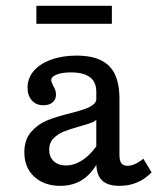

<svg xmlns="http://www.w3.org/2000/svg" viewBox="-20 -614 542 646"><path d="M304 -66.5V-305Q304 -338.1 282.7 -354.2Q261.4 -370.4 218.2 -370.4Q189 -370.4 170.7 -363.2Q152.3 -355.9 152.3 -344.6Q152.3 -341.2 154.4 -335.8Q156.4 -330.4 158.8 -325.4Q163.6 -318.1 166 -310.8Q168.4 -303.6 168.4 -295.6Q168.4 -279.4 157 -269.6Q145.5 -259.8 126.3 -259.8Q102.2 -259.8 87.4 -276Q72.6 -292.2 72.6 -319.1Q72.6 -350.7 93.3 -375.1Q114.1 -399.4 151.6 -413.1Q189.1 -426.9 237.4 -426.9Q287.5 -426.9 319.5 -411.4Q351.5 -395.8 366.7 -363.9Q381.9 -332 381.9 -281.4V-93.7Q381.9 -73.6 388.3 -64.9Q394.7 -56.2 408.5 -56.2Q419.7 -56.2 431.4 -60.8Q443 -65.4 455.4 -74.6L462.3 -80L490 -34Q467.6 -11.1 440.8 0.1Q414.1 11.3 382.1 11.3Q341.7 11.3 322.8 -7.5Q304 -26.3 304 -66.5ZM61.9 -101.5Q61.9 -143.9 84.6 -170.1Q107.4 -196.2 138.6 -208.9Q169.7 -221.5 217.8 -233.2Q249.4 -241.6 266.1 -247.5Q282.8 -253.4 293.8 -262.2Q304.8 -271 304.8 -284.3L309.6 -218.6Q304.1 -208 290 -202.1Q275.8 -196.3 245.4 -188Q213.6 -179 193.9 -171Q174.1 -163 159.8 -148.2Q145.5 -133.5 145.5 -109.8Q145.5 -85.9 160.8 -71.6Q176.1 -57.3 202.1 -57.3Q232.4 -57.3 261.8 -78.3Q291.2 -99.3 315.3 -138.6L314.6 -78.1Q292 -32.6 259.4 -10.6Q226.8 11.3 183.2 11.3Q128.5 11.3 95.2 -19.5Q61.9 -50.3 61.9 -101.5ZM102.4 -594.4H356.4V-533.9H102.4Z"/></svg>

Font: Playfair Micro SmCond SmLight
Style: Regular
Weight: 360
Width: 4
Designer: Claus Eggers Sørensen
Foundry: Claus Eggers Sørensen
Version: Version 2.100;Glyphs 3.2 (3219)